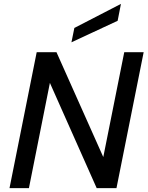

<svg xmlns="http://www.w3.org/2000/svg" viewBox="-20 -969 760 989"><path d="M720 -700 580 0H478L237 -542L129 0H29L169 -700H271L512 -160L620 -700ZM603 -949 586 -862 348 -751 363 -825Z"/></svg>

Font: Albert Sans Medium
Style: Italic
Weight: 500
Italic angle: -11.25°
Designer: Andreas Rasmussen
Foundry: a.Foundry
Version: Version 1.025